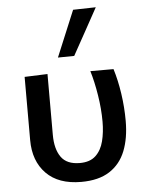

<svg xmlns="http://www.w3.org/2000/svg" viewBox="-56 -835 677 892"><g transform="rotate(-5 283.0 -389.0)"><path d="M287 12Q181 12 124 -46.2Q67 -104.5 67 -202V-497L174 -501V-217.5Q174 -151.5 200.5 -113.8Q227 -76 288 -76Q335.5 -76 362 -101Q388.5 -126 399 -167.5Q409.5 -209 409.5 -258.5Q409.5 -318 399.2 -382Q389 -446 373.5 -497H481.5Q498 -444.5 507.5 -380.5Q517 -316.5 517 -252.5Q517 -172 493.5 -112.8Q470 -53.5 419.2 -20.8Q368.5 12 287 12ZM229 -573Q273.5 -679.5 318.5 -788L424.5 -790.5Q394 -735 364.5 -681.5Q334.5 -627.5 305 -574Z"/></g></svg>

Font: Heraclito Medium
Style: Regular
Weight: 500
Designer: Kostas Bartsokas (font) & Cristiano Sobral (main changes)
Foundry: Kostas Bartsokas (font) & Cristiano Sobral (main changes)
Version: Version 1.00;July 8, 2020;FontCreator 13.0.0.2655 64-bit